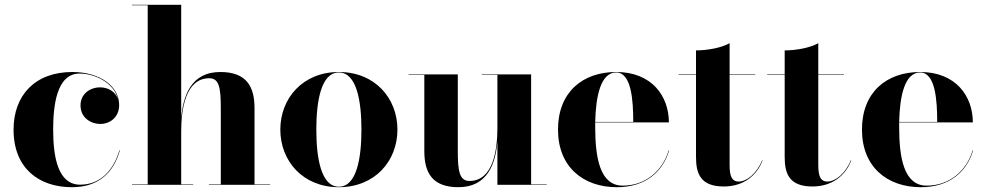

<svg xmlns="http://www.w3.org/2000/svg" viewBox="-20 -770 4108 800"><path d="M479.5 -143.5H477.5C452 -57.5 396 -0.5 314 -0.5C221.5 -0.5 201.5 -115.5 201.5 -230C201.5 -324 214 -463.5 311.5 -463.5C378 -463.5 455.5 -423.5 471.5 -357C461 -388.5 430.5 -406 397.5 -406C354.5 -406 315.5 -378.5 315.5 -331C315.5 -278.5 360 -253.5 397.5 -253.5C440.5 -253.5 476.5 -283.5 476.5 -332C476.5 -409.5 398.5 -470 281.5 -470C125.5 -470 36.5 -372.5 36.5 -230C36.5 -67.5 143.5 10 279.5 10C393 10 453.5 -52.5 479.5 -143.5Z M530 -2V0H785V-2H735V-223C735 -313 752.5 -444 852 -444C894 -444 900 -402 900 -318V-2H850.5V0H1105.5V-2H1040.5V-319C1040.5 -406 1010 -470 898 -470C774 -470 742.5 -367.5 735 -276.5V-750H530V-748H595.5V-2Z M1148 -230C1148 -100 1241 10 1392 10C1543 10 1636 -100 1636 -230C1636 -360 1543 -470 1392 -470C1241 -470 1148 -360 1148 -230ZM1298 -230C1298 -349 1318 -468 1392 -468C1466 -468 1486 -349 1486 -230C1486 -111 1466 8 1392 8C1318 8 1298 -111 1298 -230Z M1887.5 -460H1682.5V-458H1748V-141C1748 -54 1778 10 1890 10C2012.5 10 2045 -90 2052.5 -180.5V0H2258V-2H2193V-460H1987.5V-458H2052.5V-237C2052.5 -147 2035.5 -16 1936 -16C1894 -16 1887.5 -58 1887.5 -142Z M2768 -143H2766C2741 -59 2670.5 3.5 2574.5 3.5C2480.5 3.5 2460 -111 2460 -240C2460 -246.5 2460 -253.5 2460 -260H2767C2767 -369 2696.5 -470 2547.5 -470C2406.5 -470 2305 -385 2305 -230C2305 -75 2409.5 10 2550.5 10C2671.5 10 2742 -56 2768 -143ZM2547.5 -468C2611.5 -468 2618.5 -350 2618.5 -262H2460C2462.5 -368.5 2482.5 -468 2547.5 -468Z M3157.5 -102H3155.5C3133 -46.5 3091 -13.5 3058 -13.5C3031 -13.5 3020 -32.5 3020 -82.5V-458H3127V-460H3020V-590C2985 -570 2925 -560 2880 -560V-460H2807V-458H2880V-116C2880 -46 2899 7 2996 7C3077 7 3133.5 -38 3157.5 -102Z M3527 -102H3525C3502.5 -46.5 3460.5 -13.5 3427.5 -13.5C3400.5 -13.5 3389.5 -32.5 3389.5 -82.5V-458H3496.5V-460H3389.5V-590C3354.5 -570 3294.5 -560 3249.5 -560V-460H3176.5V-458H3249.5V-116C3249.5 -46 3268.5 7 3365.5 7C3446.5 7 3503 -38 3527 -102Z M4034.5 -143H4032.5C4007.5 -59 3937 3.5 3841 3.5C3747 3.5 3726.5 -111 3726.5 -240C3726.5 -246.5 3726.5 -253.5 3726.5 -260H4033.5C4033.5 -369 3963 -470 3814 -470C3673 -470 3571.5 -385 3571.5 -230C3571.5 -75 3676 10 3817 10C3938 10 4008.5 -56 4034.5 -143ZM3814 -468C3878 -468 3885 -350 3885 -262H3726.5C3729 -368.5 3749 -468 3814 -468Z"/></svg>

Font: Bodoni* 96pt
Style: Bold
Weight: 700
Version: Version 2.3